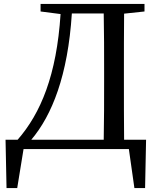

<svg xmlns="http://www.w3.org/2000/svg" viewBox="-20 -753 799 970"><path d="M138 -47C243 -171 323 -372 343 -685H504C506 -589 506 -491 506 -392V-344C506 -243 506 -145 504 -47ZM625 -47 624 -48V-47H607C606 -143 606 -241 606 -343V-392C606 -490 606 -588 607 -684L710 -695V-733H185V-695L286 -682C266 -373 186 -181 69 -47H8L13 197H67L99 0H631L659 197H713L718 -47Z"/></svg>

Font: Source Han Serif JP Medium
Style: Regular
Weight: 500
Designer: Ryoko NISHIZUKA 西塚涼子 (kana & ideographs); Frank Grießhammer (Latin, Greek & Cyrillic); Wenlong ZHANG 张文龙 (bopomofo); San
Foundry: Adobe Systems Incorporated
Version: Version 1.001;PS 1.001;hotconv 16.6.54;makeotf.lib2.5.65590